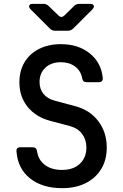

<svg xmlns="http://www.w3.org/2000/svg" viewBox="-20 -970 640 1000"><path d="M303 10Q201 10 137 -40.5Q73 -91 66 -180Q63 -203 87 -203H150Q170 -203 173 -182Q180 -136 214.5 -110.5Q249 -85 303 -85Q362 -85 396 -117Q430 -149 430 -202Q430 -242 408 -272Q386 -302 345 -313L240 -341Q166 -361 123.5 -414Q81 -467 81 -541Q81 -601 107.5 -645.5Q134 -690 183 -715Q232 -740 297 -740Q388 -740 447.5 -692Q507 -644 515 -566Q518 -542 494 -542H431Q411 -542 408 -563Q401 -601 371 -623.5Q341 -646 297 -646Q247 -646 216.5 -617.5Q186 -589 186 -543Q186 -506 206.5 -481Q227 -456 264 -446L372 -417Q448 -397 492 -339Q536 -281 536 -202Q536 -137 507 -89.5Q478 -42 426 -16Q374 10 303 10ZM266 -810Q250 -810 239 -822L139 -922Q129 -933 132.5 -941.5Q136 -950 151 -950H206Q222 -950 233 -939L285 -889Q300 -874 316 -890L366 -939Q377 -950 393 -950H449Q464 -950 468 -941.5Q472 -933 462 -922L362 -822Q350 -810 335 -810Z"/></svg>

Font: Pitagon Sans Mono SemiBold
Style: Regular
Weight: 600
Monospace: yes
Designer: Travis Tran
Foundry: Pitagon
Version: Version 1.001; ttfautohint (v1.8.4.7-5d5b);gftools[0.9.26]